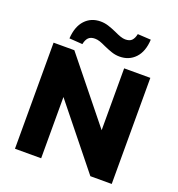

<svg xmlns="http://www.w3.org/2000/svg" viewBox="-162 -1067 1111 1199"><g transform="rotate(20 393.5 -467.5)"><path d="M72 0V-705H210L557 -274H541V-705H715V0H573L230 -427H246V0ZM244 -758 156 -764Q161 -844 201 -887Q241 -930 304 -930Q330 -930 355.5 -922Q381 -914 410 -901Q435 -889 453 -883Q471 -877 485 -877Q514 -877 528 -891.5Q542 -906 548 -935L636 -930Q632 -850 591.5 -807Q551 -764 488 -764Q461 -764 435.5 -772.5Q410 -781 381 -794Q356 -806 339.5 -811.5Q323 -817 307 -817Q279 -817 264.5 -802.5Q250 -788 244 -758Z"/></g></svg>

Font: Nunito Sans 10pt Black
Style: Regular
Weight: 900
Designer: Vernon Adams
Foundry: Vernon Adams
Version: Version 3.101;gftools[0.9.27]